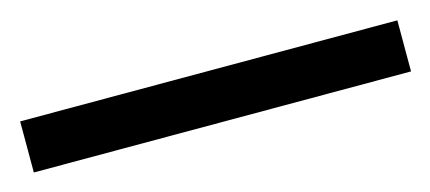

<svg xmlns="http://www.w3.org/2000/svg" viewBox="-35 50 529 236"><g transform="rotate(-15 230.0 168.5)"><path d="M-10 136H470V201H-10Z"/></g></svg>

Font: PT Serif Caption
Style: Semibold
Weight: 600
Designer: A.Korolkova, O.Umpeleva, V.Yefimov
Foundry: ParaType Ltd
Version: Version 1.00;May 2, 2020;FontCreator 12.0.0.2544 64-bit